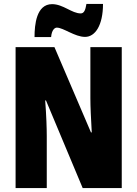

<svg xmlns="http://www.w3.org/2000/svg" viewBox="-20 -953 696 973"><path d="M155 -765H239C242 -801 257 -813 268 -813C301 -813 359 -766 411 -766C462 -766 502 -824 502 -933H418C413 -902 406 -885 389 -885C344 -885 300 -932 244 -932C164 -932 155 -827 155 -765ZM597 0V-714H438V-455C438 -412 441 -354 445 -282H441L256 -714H59V0H217V-263C217 -304 215 -365 209 -444H213L399 0Z"/></svg>

Font: Noto Sans Armenian ExtraCondensed Black
Style: Regular
Weight: 900
Width: 2
Designer: Monotype Design Team
Foundry: Monotype Imaging Inc.
Version: Version 2.008